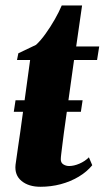

<svg xmlns="http://www.w3.org/2000/svg" viewBox="-20 -686 390 717"><path d="M31.5 -268.5 38 -311.5H288.5L282 -268.5ZM218.5 -189.5Q215.5 -166 213 -146.2Q210.5 -126.5 208.8 -112.2Q207 -98 207 -91Q207 -78 216.8 -72Q226.5 -66 238 -66Q256 -66 276.5 -74.8Q297 -83.5 312 -98.5L324.5 -69Q304.5 -44.5 274 -26.2Q243.5 -8 207 1.8Q170.5 11.5 131 11.5Q87 11.5 60.5 -10.2Q34 -32 38 -70.5Q38.5 -75 39.8 -83.2Q41 -91.5 43 -105.8Q45 -120 48 -141Q51 -162 55.5 -192L92.5 -462H43.5L48.5 -487L114.5 -518.5Q132 -534.5 150.2 -560Q168.5 -585.5 184.5 -613.5Q200.5 -641.5 210.5 -665.5H286.5L264.5 -512.5H350.5L342.5 -462H256.5Z"/></svg>

Font: Merriweather 120pt Black
Style: Italic
Weight: 900
Italic angle: -7.8°
Version: Version 2.101